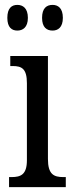

<svg xmlns="http://www.w3.org/2000/svg" viewBox="-20 -765 300 785"><path d="M195 -640C217 -640 237 -653 237 -692C237 -732 217 -745 195 -745C171 -745 152 -732 152 -692C152 -653 171 -640 195 -640ZM51 -640C73 -640 94 -653 94 -692C94 -732 73 -745 51 -745C28 -745 10 -732 10 -692C10 -653 28 -640 51 -640ZM17 0H249V-41H239C200 -41 176 -52 176 -115V-536H22V-495H32C69 -495 90 -484 90 -425V-110C90 -51 65 -41 27 -41H17Z"/></svg>

Font: Noto Serif Ethiopic XCn
Style: Regular
Weight: 400
Width: 2
Designer: Monotype Design Team
Foundry: Monotype Imaging Inc.
Version: Version 2.102